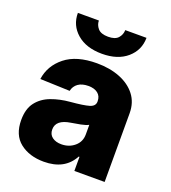

<svg xmlns="http://www.w3.org/2000/svg" viewBox="-139 -863 865 974"><g transform="rotate(20 293.0 -375.5)"><path d="M208.8 9.2Q130.7 9.2 80.1 -30.5Q29.5 -70.3 29.5 -151.3Q29.5 -211.6 57.2 -247.3Q84.9 -283 131 -300.2Q177.2 -317.5 232.2 -322.1Q302.2 -328.1 331.9 -337Q361.5 -345.9 361.5 -370.7V-372.5Q361.5 -399.9 342.7 -414.8Q323.9 -429.7 291.9 -429.7Q257.5 -429.7 236.5 -414.8Q215.6 -399.9 209.9 -373.6L49.7 -379.3Q60 -453.8 121.6 -503.2Q183.2 -552.6 293.3 -552.6Q362.9 -552.6 417.4 -531.1Q471.9 -509.6 503.4 -469.1Q534.8 -428.6 534.8 -370.7V0H371.4V-76H367.2Q321.7 9.2 208.8 9.2ZM262.4 -104.4Q304 -104.4 333.3 -129.3Q362.6 -154.1 362.6 -193.9V-245.7Q348 -237.9 321.6 -232.6Q295.1 -227.3 271 -223.7Q193.9 -212 193.9 -159.8Q193.9 -132.8 213.1 -118.6Q232.2 -104.4 262.4 -104.4ZM369.7 -759.6H484.4Q484 -692.8 433.9 -649.5Q383.9 -606.2 299 -606.2Q213.8 -606.2 163.7 -649.5Q113.6 -692.8 114 -759.6H227.3Q227.3 -736.2 243.6 -717.2Q259.9 -698.2 299 -698.2Q337 -698.2 353.2 -716.8Q369.3 -735.4 369.7 -759.6Z"/></g></svg>

Font: Inter UI Extra Bold
Style: Regular
Weight: 800
Designer: Rasmus Andersson
Foundry: rsms
Version: 3.2;8d6f07862